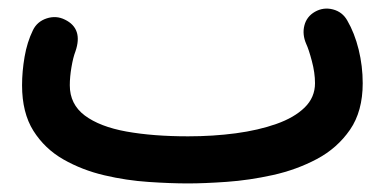

<svg xmlns="http://www.w3.org/2000/svg" viewBox="-20 -382 910 450"><path d="M31.7 -182.1Q31.7 -214.4 37.6 -248.8Q43.5 -283.2 57.1 -311Q66.9 -331.5 89.4 -338.9Q111.8 -346.2 132.3 -335.9Q175.3 -314.9 156.7 -261.2Q151.4 -247.6 147.5 -224.6Q143.6 -201.7 143.6 -182.1Q143.6 -137.7 178.7 -111.3Q213.9 -85 276.4 -73.7Q338.9 -62.5 420.9 -62.5Q479.5 -62.5 532.7 -69.6Q585.9 -76.7 627.9 -91.6Q669.9 -106.4 694.1 -130.1Q718.3 -153.8 718.3 -187Q718.3 -211.4 710.9 -239Q703.6 -266.6 697.8 -278.8Q688 -301.3 693.4 -322.3Q698.7 -343.3 718.3 -354.5Q738.3 -365.7 760.5 -359.9Q782.7 -354 793.9 -334Q811 -304.7 820.6 -265.9Q830.1 -227.1 830.1 -187Q830.1 -121.1 800.3 -77.9Q770.5 -34.7 722.7 -9.3Q674.8 16.1 619.4 28.3Q564 40.5 511.5 44.2Q459 47.9 420.9 47.9Q379.4 47.9 327.9 44.4Q276.4 41 224.4 28.8Q172.4 16.6 128.7 -8.3Q85 -33.2 58.3 -75.4Q31.7 -117.7 31.7 -182.1Z"/></svg>

Font: Mikhak-FD SemiBold
Style: Regular
Weight: 600
Designer: Amin Abedi
Version: Version 3.2